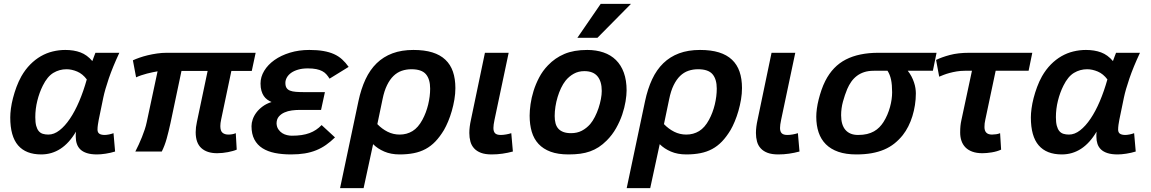

<svg xmlns="http://www.w3.org/2000/svg" viewBox="-20 -786 5969 996"><path d="M577.1 0Q553.7 7.3 528.1 11.2Q502.4 15.1 483.9 15.1Q452.1 15.1 430.9 8.3Q409.7 1.5 397 -10.7Q384.3 -22.9 378.7 -39.8Q373 -56.6 373 -76.2V-88.4Q373 -95.2 374 -103Q338.9 -43.5 293.7 -14.2Q248.5 15.1 193.8 15.1Q114.3 15.1 73.7 -32Q33.2 -79.1 33.2 -176.8Q33.2 -197.3 36.6 -223.1Q40 -249 47.4 -277.3Q54.7 -305.7 65.4 -334.7Q76.2 -363.8 90.8 -390.1Q111.3 -425.8 137 -451.7Q162.6 -477.5 191.9 -494.4Q221.2 -511.2 253.4 -519Q285.6 -526.9 318.8 -526.9Q362.8 -526.9 397.2 -514.2Q431.6 -501.5 459 -469.2Q463.4 -481 467.3 -491.9Q471.2 -502.9 475.1 -512.2H599.1Q564.5 -438 544.4 -379.2Q524.4 -320.3 516.1 -280.8L492.2 -165Q489.7 -152.8 487.8 -138.9Q485.8 -125 485.8 -113.8Q485.8 -99.1 495.1 -92.5Q504.4 -85.9 523.9 -85.9Q528.3 -85.9 533.9 -86.7Q539.6 -87.4 545.9 -88.6Q552.2 -89.8 558.1 -91.6Q564 -93.3 568.8 -95.2ZM231 -87.9Q260.3 -87.9 288.6 -109.9Q316.9 -131.8 342.8 -170.2Q368.7 -208.5 390.9 -260.7Q413.1 -313 430.2 -374Q408.7 -402.8 380.4 -414.8Q352.1 -426.8 325.2 -426.8Q288.1 -426.8 256.8 -408Q225.6 -389.2 202.1 -341.8Q184.1 -305.7 173.6 -263.4Q163.1 -221.2 163.1 -178.2Q163.1 -150.9 167.7 -133.5Q172.4 -116.2 180.9 -106Q189.5 -95.7 202.1 -91.8Q214.8 -87.9 231 -87.9Z M1208 -9.8Q1199.2 -5.9 1187.5 -2.7Q1175.8 0.5 1162.4 3.2Q1148.9 5.9 1134.5 7.3Q1120.1 8.8 1106.4 8.8Q1053.7 8.8 1024.4 -17.8Q995.1 -44.4 995.1 -100.1Q995.1 -125 1001.5 -153.8L1057.1 -418H921.4L864.3 -147Q854.5 -102.5 844.7 -67.1Q835 -31.7 819.3 0H682.1Q690.9 -17.1 699.7 -36.1Q708.5 -55.2 716.3 -74.7Q724.1 -94.2 730.7 -114Q737.3 -133.8 741.2 -152.8L797.4 -416Q785.6 -414.1 771.5 -411.1Q757.3 -408.2 742.4 -404.3Q727.5 -400.4 712.9 -395.5Q698.2 -390.6 686 -384.8L669.4 -473.1Q684.1 -480 703.6 -486.8Q723.1 -493.7 746.3 -499.3Q769.5 -504.9 794.7 -508.5Q819.8 -512.2 845.2 -512.2H1306.2L1286.1 -418H1180.2L1127.4 -167Q1125 -156.2 1124 -147.9Q1123 -139.6 1123 -131.8Q1123 -106.9 1134.3 -97.4Q1145.5 -87.9 1165 -87.9Q1174.3 -87.9 1184.3 -89.6Q1194.3 -91.3 1203.1 -95.2Z M1717.8 -73.2Q1694.8 -50.8 1671.1 -34.2Q1647.5 -17.6 1620.4 -6.6Q1593.3 4.4 1561.3 9.8Q1529.3 15.1 1489.7 15.1Q1443.8 15.1 1406.2 7.6Q1368.7 0 1341.6 -17.1Q1314.5 -34.2 1299.6 -62.5Q1284.7 -90.8 1284.7 -131.8Q1284.7 -148.4 1291 -167Q1297.4 -185.5 1310.3 -202.6Q1323.2 -219.7 1342.8 -234.1Q1362.3 -248.5 1388.7 -256.8Q1377 -261.7 1366.5 -269.3Q1356 -276.9 1348.4 -288.1Q1340.8 -299.3 1336.2 -315.2Q1331.5 -331.1 1331.5 -353Q1331.5 -387.2 1350.6 -418.7Q1369.6 -450.2 1403.6 -474.4Q1437.5 -498.5 1483.9 -512.7Q1530.3 -526.9 1584.5 -526.9Q1626 -526.9 1657.2 -521.5Q1688.5 -516.1 1712.4 -505.4Q1736.3 -494.6 1754.6 -478Q1772.9 -461.4 1788.6 -439L1689.5 -377.9Q1682.1 -390.1 1673.3 -400.1Q1664.6 -410.2 1651.6 -417Q1638.7 -423.8 1620.6 -427.5Q1602.5 -431.2 1576.7 -431.2Q1548.3 -431.2 1526.6 -424.8Q1504.9 -418.5 1490.2 -408Q1475.6 -397.5 1468 -383.8Q1460.4 -370.1 1460.4 -356Q1460.4 -339.8 1466.3 -330.3Q1472.2 -320.8 1484.4 -315.9Q1496.6 -311 1515.1 -309.6Q1533.7 -308.1 1558.6 -308.1H1665.5L1645.5 -215.8H1533.7Q1514.6 -215.8 1493.9 -213.1Q1473.1 -210.4 1455.6 -202.6Q1438 -194.8 1426.5 -181.4Q1415 -168 1414.6 -146Q1415.5 -127.4 1424.1 -115Q1432.6 -102.5 1444.3 -95.2Q1456.1 -87.9 1469.2 -85Q1482.4 -82 1493.7 -82Q1522 -82 1544.7 -85.4Q1567.4 -88.9 1585.7 -95.7Q1604 -102.5 1619.4 -112.8Q1634.8 -123 1648.4 -137.2Z M1744.1 189.9 1839.4 -261.2Q1853 -325.2 1876.2 -374.8Q1899.4 -424.3 1934.1 -458Q1968.8 -491.7 2015.9 -509.3Q2063 -526.9 2124.5 -526.9Q2181.6 -526.9 2222.7 -514.2Q2263.7 -501.5 2290.3 -476.3Q2316.9 -451.2 2329.6 -414.3Q2342.3 -377.4 2342.3 -329.1Q2342.3 -300.3 2337.2 -269.8Q2332 -239.3 2323.7 -210.4Q2315.4 -181.6 2304.7 -156Q2293.9 -130.4 2283.2 -111.8Q2261.7 -76.2 2238.5 -52Q2215.3 -27.8 2187.5 -12.9Q2159.7 2 2126.7 8.5Q2093.8 15.1 2053.2 15.1Q2007.8 15.1 1973.4 0.2Q1939 -14.6 1915.5 -38.1L1866.2 189.9ZM1937.5 -142.1Q1961.4 -117.2 1990.7 -102.5Q2020 -87.9 2053.2 -87.9Q2090.3 -87.9 2119.9 -106Q2149.4 -124 2171.4 -165Q2190.9 -201.2 2201.2 -243.9Q2211.4 -286.6 2211.4 -326.2Q2211.4 -375 2189.5 -400.9Q2167.5 -426.8 2114.3 -426.8Q2087.4 -426.8 2064 -418.7Q2040.5 -410.6 2021.5 -392.3Q2002.4 -374 1987.8 -344.2Q1973.1 -314.5 1964.4 -271Z M2640.6 0Q2613.3 7.3 2586.2 11.2Q2559.1 15.1 2530.3 15.1Q2497.1 15.1 2475.1 6.8Q2453.1 -1.5 2439.5 -16.4Q2425.8 -31.2 2420.2 -51.8Q2414.6 -72.3 2414.6 -96.2Q2414.6 -127 2423.3 -166L2495.6 -512.2H2618.7L2545.4 -165Q2539.6 -137.7 2539.6 -122.1Q2539.6 -103.5 2548.3 -94.7Q2557.1 -85.9 2577.6 -85.9Q2590.3 -85.9 2605.5 -88.6Q2620.6 -91.3 2632.3 -95.2Z M2727.5 -186Q2727.5 -212.4 2732.2 -245.6Q2736.8 -278.8 2747.8 -314.2Q2758.8 -349.6 2776.9 -384Q2794.9 -418.5 2822.3 -446.8Q2858.9 -485.4 2907.7 -506.1Q2956.5 -526.9 3026.4 -526.9Q3072.8 -526.9 3110.6 -513.9Q3148.4 -501 3175 -474.9Q3201.7 -448.7 3216.1 -409.2Q3230.5 -369.6 3230.5 -316.9Q3230.5 -293 3225.1 -260Q3219.7 -227.1 3207.8 -191.7Q3195.8 -156.2 3176 -121.1Q3156.2 -85.9 3127.4 -57.1Q3106.9 -36.6 3085.9 -22.9Q3064.9 -9.3 3041 -0.7Q3017.1 7.8 2989.7 11.5Q2962.4 15.1 2929.2 15.1Q2874.5 15.1 2836.2 1Q2797.9 -13.2 2773.7 -39.3Q2749.5 -65.4 2738.5 -102.5Q2727.5 -139.6 2727.5 -186ZM2857.4 -184.1Q2857.4 -163.1 2861.8 -146.5Q2866.2 -129.9 2876.2 -118.7Q2886.2 -107.4 2902.6 -101.3Q2918.9 -95.2 2942.4 -95.2Q2974.1 -95.2 2998.3 -107.9Q3022.5 -120.6 3041.5 -142.1Q3054.7 -157.7 3065.9 -179.7Q3077.1 -201.7 3085 -225.3Q3092.8 -249 3097.2 -272.2Q3101.6 -295.4 3101.6 -314Q3101.6 -363.8 3079.3 -390.4Q3057.1 -417 3011.2 -417Q2980.5 -417 2956.1 -403.3Q2931.6 -389.6 2913.6 -367.2Q2900.9 -351.1 2890.4 -329.1Q2879.9 -307.1 2872.6 -282.7Q2865.2 -258.3 2861.3 -232.9Q2857.4 -207.5 2857.4 -184.1ZM3079.1 -589.8H2975.1L3096.2 -766.1H3253.4Z M3231 189.9 3326.2 -261.2Q3339.8 -325.2 3363 -374.8Q3386.2 -424.3 3420.9 -458Q3455.6 -491.7 3502.7 -509.3Q3549.8 -526.9 3611.3 -526.9Q3668.5 -526.9 3709.5 -514.2Q3750.5 -501.5 3777.1 -476.3Q3803.7 -451.2 3816.4 -414.3Q3829.1 -377.4 3829.1 -329.1Q3829.1 -300.3 3824 -269.8Q3818.8 -239.3 3810.5 -210.4Q3802.2 -181.6 3791.5 -156Q3780.8 -130.4 3770 -111.8Q3748.5 -76.2 3725.3 -52Q3702.1 -27.8 3674.3 -12.9Q3646.5 2 3613.5 8.5Q3580.6 15.1 3540 15.1Q3494.6 15.1 3460.2 0.2Q3425.8 -14.6 3402.3 -38.1L3353 189.9ZM3424.3 -142.1Q3448.2 -117.2 3477.5 -102.5Q3506.8 -87.9 3540 -87.9Q3577.1 -87.9 3606.7 -106Q3636.2 -124 3658.2 -165Q3677.7 -201.2 3688 -243.9Q3698.2 -286.6 3698.2 -326.2Q3698.2 -375 3676.3 -400.9Q3654.3 -426.8 3601.1 -426.8Q3574.2 -426.8 3550.8 -418.7Q3527.3 -410.6 3508.3 -392.3Q3489.3 -374 3474.6 -344.2Q3460 -314.5 3451.2 -271Z M4127.4 0Q4100.1 7.3 4073 11.2Q4045.9 15.1 4017.1 15.1Q3983.9 15.1 3961.9 6.8Q3939.9 -1.5 3926.3 -16.4Q3912.6 -31.2 3907 -51.8Q3901.4 -72.3 3901.4 -96.2Q3901.4 -127 3910.2 -166L3982.4 -512.2H4105.5L4032.2 -165Q4026.4 -137.7 4026.4 -122.1Q4026.4 -103.5 4035.2 -94.7Q4043.9 -85.9 4064.5 -85.9Q4077.1 -85.9 4092.3 -88.6Q4107.4 -91.3 4119.1 -95.2Z M4838.4 -512.2 4819.3 -418.9H4689Q4700.2 -404.8 4708.3 -389.4Q4716.3 -374 4721.4 -358.6Q4726.6 -343.3 4728.8 -328.6Q4731 -314 4731 -301.8Q4731 -271 4726.3 -241.2Q4721.7 -211.4 4713.1 -183.6Q4704.6 -155.8 4691.9 -130.6Q4679.2 -105.5 4663.1 -85Q4643.1 -60.1 4619.4 -41.3Q4595.7 -22.5 4566.4 -10Q4537.1 2.4 4501.5 8.8Q4465.8 15.1 4422.4 15.1Q4368.2 15.1 4328.9 1.5Q4289.6 -12.2 4264.2 -37.6Q4238.8 -63 4226.6 -99.1Q4214.4 -135.3 4214.4 -180.2Q4214.4 -199.2 4217.5 -222.4Q4220.7 -245.6 4226.8 -270Q4232.9 -294.4 4241.5 -319.3Q4250 -344.2 4261.2 -366.2Q4299.8 -442.4 4367.9 -477.3Q4436 -512.2 4537.1 -512.2ZM4513.2 -418.9Q4484.9 -418.9 4463.1 -411.9Q4441.4 -404.8 4424.8 -392.1Q4408.2 -379.4 4396 -362.1Q4383.8 -344.7 4375 -324.2Q4362.3 -293.5 4352.8 -258.8Q4343.3 -224.1 4343.3 -188Q4343.3 -137.7 4366 -111.8Q4388.7 -85.9 4431.2 -85.9Q4457.5 -85.9 4477.8 -90.8Q4498 -95.7 4513.9 -104.7Q4529.8 -113.8 4541.7 -126Q4553.7 -138.2 4563 -152.8Q4574.2 -170.4 4582.8 -190.4Q4591.3 -210.4 4596.9 -230.7Q4602.5 -251 4605.2 -270.5Q4607.9 -290 4607.9 -307.1Q4607.9 -346.2 4602.3 -372.8Q4596.7 -399.4 4584 -418.9Z M5315.9 -418.9H5145L5091.3 -165Q5088.9 -155.3 5087.9 -146Q5086.9 -136.7 5086.9 -127Q5086.9 -87.9 5126 -87.9Q5135.7 -87.9 5147.5 -89.6Q5159.2 -91.3 5168 -95.2L5173.3 -9.8Q5151.9 0 5125 4.4Q5098.1 8.8 5076.2 8.8Q5045.9 8.8 5023.9 0.7Q5002 -7.3 4988 -21.7Q4974.1 -36.1 4967.5 -55.7Q4960.9 -75.2 4960.9 -98.1Q4960.9 -118.7 4962.4 -133.3Q4963.9 -147.9 4967.3 -163.1L5022 -418.9H4984.9Q4962.9 -418.9 4942.9 -415.5Q4922.9 -412.1 4905.8 -407.5Q4888.7 -402.8 4875 -397.5Q4861.3 -392.1 4852.1 -388.2L4835.9 -475.1Q4864.7 -489.3 4907.2 -500.7Q4949.7 -512.2 5009.3 -512.2H5335Z M5871.6 0Q5848.1 7.3 5822.5 11.2Q5796.9 15.1 5778.3 15.1Q5746.6 15.1 5725.3 8.3Q5704.1 1.5 5691.4 -10.7Q5678.7 -22.9 5673.1 -39.8Q5667.5 -56.6 5667.5 -76.2V-88.4Q5667.5 -95.2 5668.5 -103Q5633.3 -43.5 5588.1 -14.2Q5543 15.1 5488.3 15.1Q5408.7 15.1 5368.2 -32Q5327.6 -79.1 5327.6 -176.8Q5327.6 -197.3 5331.1 -223.1Q5334.5 -249 5341.8 -277.3Q5349.1 -305.7 5359.9 -334.7Q5370.6 -363.8 5385.3 -390.1Q5405.8 -425.8 5431.4 -451.7Q5457 -477.5 5486.3 -494.4Q5515.6 -511.2 5547.9 -519Q5580.1 -526.9 5613.3 -526.9Q5657.2 -526.9 5691.7 -514.2Q5726.1 -501.5 5753.4 -469.2Q5757.8 -481 5761.7 -491.9Q5765.6 -502.9 5769.5 -512.2H5893.6Q5858.9 -438 5838.9 -379.2Q5818.8 -320.3 5810.5 -280.8L5786.6 -165Q5784.2 -152.8 5782.2 -138.9Q5780.3 -125 5780.3 -113.8Q5780.3 -99.1 5789.6 -92.5Q5798.8 -85.9 5818.4 -85.9Q5822.8 -85.9 5828.4 -86.7Q5834 -87.4 5840.3 -88.6Q5846.7 -89.8 5852.5 -91.6Q5858.4 -93.3 5863.3 -95.2ZM5525.4 -87.9Q5554.7 -87.9 5583 -109.9Q5611.3 -131.8 5637.2 -170.2Q5663.1 -208.5 5685.3 -260.7Q5707.5 -313 5724.6 -374Q5703.1 -402.8 5674.8 -414.8Q5646.5 -426.8 5619.6 -426.8Q5582.5 -426.8 5551.3 -408Q5520 -389.2 5496.6 -341.8Q5478.5 -305.7 5468 -263.4Q5457.5 -221.2 5457.5 -178.2Q5457.5 -150.9 5462.2 -133.5Q5466.8 -116.2 5475.3 -106Q5483.9 -95.7 5496.6 -91.8Q5509.3 -87.9 5525.4 -87.9Z"/></svg>

Font: Lorenzo Sans
Style: Bold Italic
Weight: 700
Italic angle: -12°
Foundry: Intel Corporation
Version: Version 1.00; ttfautohint (v1.5)